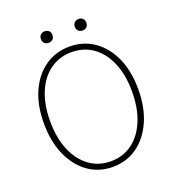

<svg xmlns="http://www.w3.org/2000/svg" viewBox="-156 -994 1025 1128"><g transform="rotate(-20 357.0 -430.0)"><path d="M357 13Q271 13 204.5 -34Q138 -81 100 -166Q62 -251 62 -365Q62 -480 100 -563.5Q138 -647 204.5 -693Q271 -739 357 -739Q443 -739 509.5 -693Q576 -647 614 -563.5Q652 -480 652 -365Q652 -251 614 -166Q576 -81 509.5 -34Q443 13 357 13ZM357 -22Q434 -22 491.5 -64.5Q549 -107 581 -184Q613 -261 613 -365Q613 -469 581 -545Q549 -621 491.5 -662.5Q434 -704 357 -704Q281 -704 223 -662.5Q165 -621 133 -545Q101 -469 101 -365Q101 -261 133 -184Q165 -107 223 -64.5Q281 -22 357 -22ZM251 -801Q236 -801 225.5 -810.5Q215 -820 215 -837Q215 -854 225.5 -863.5Q236 -873 251 -873Q267 -873 277 -863.5Q287 -854 287 -837Q287 -820 277 -810.5Q267 -801 251 -801ZM463 -801Q448 -801 437.5 -810.5Q427 -820 427 -837Q427 -854 437.5 -863.5Q448 -873 463 -873Q479 -873 489 -863.5Q499 -854 499 -837Q499 -820 489 -810.5Q479 -801 463 -801Z"/></g></svg>

Font: Source Han Sans SC ExtraLight
Style: Regular
Weight: 250
Designer: Ryoko NISHIZUKA 西塚涼子 (kana, bopomofo & ideographs); Paul D. Hunt (Latin, Greek & Cyrillic); Sandoll Communications 산돌커뮤니
Foundry: Adobe
Version: Version 2.004;hotconv 1.0.118;makeotfexe 2.5.65603